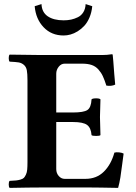

<svg xmlns="http://www.w3.org/2000/svg" viewBox="-20 -913 661 935"><path d="M253.9 -365.2H335Q387.2 -365.2 405.5 -377.2Q423.8 -389.2 425.8 -429.2Q430.7 -434.1 448.2 -434.1Q464.4 -434.1 469.2 -429.2Q466.8 -354.5 466.8 -342.8L469.2 -254.9Q465.3 -251 448.2 -251Q429.7 -251 425.8 -254.9Q423.3 -290 404.3 -304.4Q385.3 -318.8 335 -318.8H253.9V-89.8Q253.9 -69.8 266.1 -55.9Q278.3 -42 294.9 -42H396Q450.2 -42 485.6 -76.9Q521 -111.8 537.1 -169.9Q546.9 -172.4 560.8 -170.9Q574.7 -169.4 582 -165Q579.6 -150.4 575.2 -113.8Q570.8 -77.1 566.2 -48.8Q561.5 -20.5 555.2 2Q552.7 2 527.8 1.5Q502.9 1 470.5 0.5Q438 0 417 0H182.1Q124.5 0 26.9 2Q22.5 -2.4 22.5 -15.1Q22.5 -27.8 26.9 -32.2Q47.4 -33.2 57.9 -34.2Q68.4 -35.2 80.1 -38.6Q91.8 -42 96.7 -47.4Q101.6 -52.7 106.4 -63Q111.3 -73.2 112.5 -87.4Q113.8 -101.6 113.8 -123V-522Q113.8 -553.7 110.6 -570.8Q107.4 -587.9 95.9 -597.4Q84.5 -606.9 70.6 -609.1Q56.6 -611.3 26.9 -612.8Q22.5 -617.2 22.5 -629.9Q22.5 -642.6 26.9 -647Q126.5 -645 182.1 -645H476.1Q502 -645 524.9 -648.9Q528.8 -648.9 528.8 -646Q529.8 -642.6 531.7 -615.5Q533.7 -588.4 536.4 -553.2Q539.1 -518.1 541 -501Q523.4 -492.2 498 -496.1Q488.8 -524.9 480.7 -542.2Q472.7 -559.6 459.2 -574.7Q445.8 -589.8 426.8 -596.4Q407.7 -603 379.9 -603H294.9Q277.8 -603 265.9 -587.9Q253.9 -572.8 253.9 -554.2ZM182.1 -893.1Q183.6 -853.5 212.4 -833.7Q241.2 -814 290 -814Q309.6 -814 326.4 -817.6Q343.3 -821.3 359.6 -829.3Q376 -837.4 386 -853.8Q396 -870.1 397 -893.1L429.2 -882.8Q426.3 -852.5 415.8 -827.9Q405.3 -803.2 390.6 -787.4Q376 -771.5 358.2 -760.5Q340.3 -749.5 323.2 -744.9Q306.2 -740.2 290 -740.2Q230.5 -740.2 192.4 -780.3Q154.3 -820.3 148.9 -882.8Z"/></svg>

Font: Common Serif
Style: Bold
Weight: 700
Designer: Philipp H. Poll, Khaled Hosny
Foundry: Stefan Peev, Context Ltd.
Version: Version 1.026